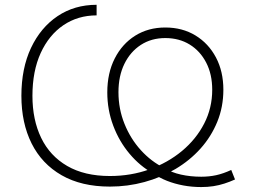

<svg xmlns="http://www.w3.org/2000/svg" viewBox="-20 -757 1043 789"><path d="M806.6 11.7Q769 11.7 733.4 5.1Q697.8 -1.5 666.3 -13.9Q634.8 -26.4 609.9 -43.9Q555.2 -74.2 512.5 -125Q469.7 -175.8 445.3 -240.7Q420.9 -305.7 420.9 -377.4Q420.9 -456.5 451.4 -516.6Q481.9 -576.7 535.6 -610.4Q589.4 -644 659.2 -644Q729.5 -644 783.2 -611.3Q836.9 -578.6 867.4 -521Q897.9 -463.4 897.9 -388.2Q897.9 -317.9 873 -256.8Q848.1 -195.8 804.2 -146.7Q760.3 -97.7 701.4 -62.7Q642.6 -27.8 573.7 -9Q504.9 9.8 431.6 9.8Q314.5 9.8 233.2 -36.9Q151.9 -83.5 109.9 -167.5Q67.9 -251.5 67.9 -363.3Q67.9 -476.1 107.4 -560.1Q147 -644 216.6 -690.7Q286.1 -737.3 377 -737.3V-693.8Q300.3 -693.8 240.7 -653.6Q181.2 -613.3 147.2 -539.1Q113.3 -464.8 113.3 -363.3Q113.3 -264.6 149.2 -190.4Q185.1 -116.2 256.1 -75Q327.1 -33.7 431.6 -33.7Q518.1 -33.7 594 -61Q669.9 -88.4 728 -136.7Q786.1 -185.1 819.1 -249.3Q852.1 -313.5 852.1 -388.2Q852.1 -451.7 827.4 -499.5Q802.7 -547.4 759.5 -574Q716.3 -600.6 659.2 -600.6Q602.1 -600.6 558.8 -572.5Q515.6 -544.4 491.2 -494.6Q466.8 -444.8 466.8 -377.9Q466.8 -309.6 491.5 -248.3Q516.1 -187 558.8 -139.9Q601.6 -92.8 654.8 -66.9Q684.1 -48.3 723.4 -39.6Q762.7 -30.8 807.1 -30.8Q839.4 -30.8 868.4 -37.1Q897.5 -43.5 930.2 -58.6L945.8 -19.5Q924.3 -9.8 902.3 -2.7Q880.4 4.4 856.7 8.1Q833 11.7 806.6 11.7Z"/></svg>

Font: Inter ExtraLight
Style: Regular
Weight: 250
Designer: Rasmus Andersson
Foundry: rsms
Version: Version 4.001;git-66647c0bb